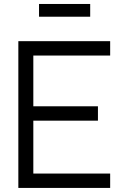

<svg xmlns="http://www.w3.org/2000/svg" viewBox="-20 -922 610 942"><path d="M171.5 -840V-902.5H422.5V-840ZM70 0V-720H520.5V-649.5H143.5V-400.5H460.5V-330H143.5V-70.5H520.5V0Z"/></svg>

Font: Vela Sans
Style: Regular
Weight: 400
Designer: Principal design: Mikhail Sharanda - project Manrope.
Design modification: Ravid Balaliev
Foundry: Mikhail Sharanda
Version: Version 1.001